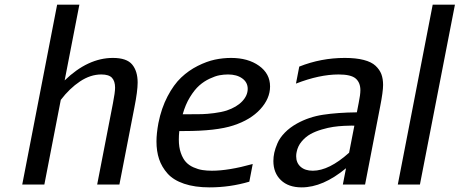

<svg xmlns="http://www.w3.org/2000/svg" viewBox="-20 -790 1968 822"><path d="M463.4 -347.2Q472.7 -394.5 472.7 -414.6Q472.7 -442.4 459.5 -456.8Q446.3 -471.2 413.6 -471.2Q367.2 -471.2 322.5 -441.4Q277.8 -411.6 240.2 -362.3L169.9 0H75.2L224.6 -770H319.8L256.8 -445.8Q356.4 -542 463.4 -542Q522.5 -542 545.9 -513.7Q569.3 -485.4 569.3 -436.5Q569.3 -399.9 555.2 -329.1L491.2 0H396Z M969.2 -542Q1042 -542 1089.1 -508.3Q1136.2 -474.6 1136.2 -419.9Q1136.2 -368.2 1094.5 -322.5Q1052.7 -276.9 979 -252.9Q906.2 -229 769.5 -229H747.6Q745.6 -211.4 745.6 -192.4Q745.6 -159.7 754.2 -135.3Q762.7 -110.8 775.9 -96.4Q789.1 -82 808.6 -73.5Q828.1 -64.9 846.7 -62Q865.2 -59.1 887.2 -59.1Q958.5 -59.1 1062 -87.9L1047.4 -12.2Q964.4 12.2 877.4 12.2Q814 12.2 768.1 -3.4Q722.2 -19 697.3 -47.1Q672.4 -75.2 661.1 -108.9Q649.9 -142.6 649.9 -184.6Q649.9 -218.3 658.2 -263.2Q670.9 -327.1 697.3 -377.4Q723.6 -427.7 755.6 -458Q787.6 -488.3 826.4 -507.8Q865.2 -527.3 899.9 -534.7Q934.6 -542 969.2 -542ZM950.7 -316.9Q993.7 -331.5 1017.1 -356.4Q1040.5 -381.3 1040.5 -409.7Q1040.5 -437.5 1017.1 -454.3Q993.7 -471.2 956.5 -471.2Q938 -471.2 919.7 -467.8Q901.4 -464.4 877.4 -453.1Q853.5 -441.9 833.3 -424.1Q813 -406.2 793.5 -374.5Q773.9 -342.8 762.2 -300.8H783.7Q823.2 -300.8 844.5 -301.3Q865.7 -301.8 896.7 -305.7Q927.7 -309.6 950.7 -316.9Z M1456.1 -542Q1503.9 -542 1537.1 -533.4Q1570.3 -524.9 1587.9 -508.3Q1605.5 -491.7 1612.8 -472.2Q1620.1 -452.6 1620.1 -426.3Q1620.1 -397.5 1607.4 -333L1543 0H1447.8L1461.4 -69.8Q1362.8 12.2 1271.5 12.2Q1214.8 12.2 1182.6 -18.8Q1150.4 -49.8 1150.4 -100.6Q1150.4 -118.2 1154.3 -136.2Q1158.2 -154.3 1168 -177Q1177.7 -199.7 1199.2 -221.9Q1220.7 -244.1 1251.5 -261.2Q1302.7 -289.6 1363.5 -298.8Q1424.3 -308.1 1507.8 -309.1L1515.6 -349.1Q1522.9 -384.8 1522.9 -403.8Q1522.9 -436.5 1502.7 -453.9Q1482.4 -471.2 1429.7 -471.2Q1347.7 -471.2 1247.1 -432.1L1261.2 -504.9Q1354.5 -542 1456.1 -542ZM1474.6 -136.2 1497.1 -252Q1492.2 -252 1484.1 -252.2Q1476.1 -252.4 1452.4 -251.2Q1428.7 -250 1407 -246.8Q1385.3 -243.7 1357.7 -235.6Q1330.1 -227.5 1309.1 -215.8Q1288.1 -204.1 1271.5 -184.3Q1254.9 -164.6 1250 -139.2Q1248 -130.9 1248 -121.1Q1248 -92.8 1267.1 -75.9Q1286.1 -59.1 1319.3 -59.1Q1388.7 -59.1 1474.6 -136.2Z M1777.8 0H1683.1L1832.5 -770H1927.7Z"/></svg>

Font: Aurulent Sans
Style: Italic
Weight: 400
Italic angle: -11°
Version: Version 2007.05.04